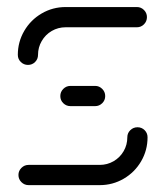

<svg xmlns="http://www.w3.org/2000/svg" viewBox="-20 -539 482 559"><path d="M380.4 -168.5Q392.6 -168.5 401.1 -160Q409.6 -151.5 409.6 -139.3Q409.6 -101.5 390.9 -69.4Q372.2 -37.4 340.2 -18.7Q308.1 0 270.4 0H63.3Q51.1 0 42.4 -8.7Q33.7 -17.4 33.7 -29.6Q33.7 -41.5 42.4 -50.2Q51.1 -58.9 63.3 -58.9H270.4Q292.2 -58.9 310.7 -69.6Q329.3 -80.4 340 -98.9Q350.7 -117.4 350.7 -139.3Q350.7 -151.5 359.4 -160Q368.1 -168.5 380.4 -168.5ZM286.3 -259.3Q286.3 -247 277.6 -238.5Q268.9 -230 257 -230H185.2Q173 -230 164.3 -238.5Q155.6 -247 155.6 -259.3Q155.6 -271.5 164.3 -280.2Q173 -288.9 185.2 -288.9H257Q268.9 -288.9 277.6 -280.2Q286.3 -271.5 286.3 -259.3ZM61.5 -350Q49.3 -350 40.6 -358.5Q31.9 -367 31.9 -379.3Q31.9 -417 50.6 -449.1Q69.3 -481.1 101.3 -499.8Q133.3 -518.5 171.1 -518.5H378.5Q390.7 -518.5 399.3 -509.8Q407.8 -501.1 407.8 -489.3Q407.8 -477 399.3 -468.3Q390.7 -459.6 378.5 -459.6H171.1Q149.3 -459.6 130.7 -448.9Q112.2 -438.1 101.5 -419.6Q90.7 -401.1 90.7 -379.3Q90.7 -367 82.2 -358.5Q73.7 -350 61.5 -350Z"/></svg>

Font: 26F Galaxy Hebrew Medium
Style: Regular
Weight: 500
Designer: C₂₉H₂₅N₃O₅
Version: Version 1.000